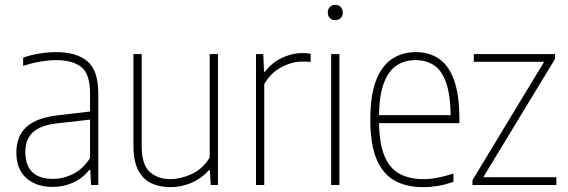

<svg xmlns="http://www.w3.org/2000/svg" viewBox="-20 -763 2342 792"><path d="M197 8Q129.5 8 88.5 -28.5Q47.5 -65 47.5 -133.5Q47.5 -201.5 89.2 -239.5Q131 -277.5 219.5 -287.5L351.5 -303V-375.5Q351.5 -458.5 315 -486.8Q278.5 -515 211.5 -515Q183 -515 147.5 -509.2Q112 -503.5 75.5 -491V-525Q104.5 -536 141.8 -542Q179 -548 212 -548Q294.5 -548 340 -510.8Q385.5 -473.5 385.5 -375V0H355.5L352.5 -62.5H348.5Q322 -28.5 282.5 -10.2Q243 8 197 8ZM84.5 -137Q84.5 -25 199.5 -25Q238.5 -25 279 -44Q319.5 -63 351.5 -110.5V-269.5L218.5 -254.5Q148 -247 116.2 -217.8Q84.5 -188.5 84.5 -137Z M683 9Q639.5 9 605 -6.8Q570.5 -22.5 550.5 -60Q530.5 -97.5 530.5 -162V-540H564.5V-160.5Q564.5 -83.5 597.8 -53.8Q631 -24 684 -24Q722 -24 768 -43.8Q814 -63.5 845 -113V-540H879V0H849L846 -61H842Q809.5 -25.5 768 -8.2Q726.5 9 683 9Z M1036 0V-540H1066L1069 -467H1073Q1101.5 -504.5 1142.8 -524.2Q1184 -544 1227 -544Q1246 -544 1261.5 -541.5V-507.5Q1252.5 -508.5 1244.8 -508.8Q1237 -509 1226.5 -509Q1184.5 -509 1140.5 -485.8Q1096.5 -462.5 1070 -416V0Z M1346 0V-540H1380V0ZM1363 -680Q1349.5 -680 1340.8 -688.5Q1332 -697 1332 -711Q1332 -725.5 1340.8 -734.2Q1349.5 -743 1363 -743Q1376.5 -743 1385.2 -734.2Q1394 -725.5 1394 -711Q1394 -697 1385.2 -688.5Q1376.5 -680 1363 -680Z M1725.5 9Q1655.5 9 1607 -18.5Q1558.5 -46 1533 -107.2Q1507.5 -168.5 1507.5 -270Q1507.5 -371 1531.5 -432Q1555.5 -493 1597.8 -520.5Q1640 -548 1695 -548Q1750 -548 1790.5 -520.8Q1831 -493.5 1853 -432.5Q1875 -371.5 1875 -270V-255H1543.5Q1545 -169 1566.5 -118.2Q1588 -67.5 1628.8 -45.8Q1669.5 -24 1727.5 -24Q1779 -24 1850.5 -47V-13Q1816 -1 1785.5 4Q1755 9 1725.5 9ZM1694.5 -515Q1651.5 -515 1618 -494.2Q1584.5 -473.5 1564.8 -424Q1545 -374.5 1543.5 -288H1839Q1837.5 -374.5 1819.5 -424Q1801.5 -473.5 1769.5 -494.2Q1737.5 -515 1694.5 -515Z M1929 0V-20L2224.5 -508H1934.5V-540H2269.5V-520L1973.5 -32H2275V0Z"/></svg>

Font: Encode Sans SemiCondensed SemiCondensed Thin
Style: Regular
Weight: 100
Width: 4
Designer: Multiple Designers
Foundry: Impallari Type
Version: Version 3.000; ttfautohint (v1.8.3) -l 8 -r 50 -G 200 -x 14 